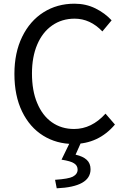

<svg xmlns="http://www.w3.org/2000/svg" viewBox="-20 -766 678 1039"><path d="M58 -366Q58 -481 100 -567Q142 -653 215.5 -699.5Q289 -746 383 -746Q445 -746 496.5 -720.5Q548 -695 584 -656L534 -596Q468 -665 384 -665Q315 -665 262.5 -628.5Q210 -592 181.5 -525Q153 -458 153 -369Q153 -275 181 -209Q209 -141 260.5 -104.5Q312 -68 381 -68Q476 -68 551 -151L602 -92Q513 13 377 13Q286 13 213.5 -32Q141 -77 99.5 -162.5Q58 -248 58 -366ZM374 190Q400 176 400 152Q400 130 381 118Q364 106 313 98L362 -3H422L389 71Q429 80 449.5 99Q470 118 470 150Q470 245 287 253L278 207Q351 202 374 190Z"/></svg>

Font: Merged Yaku Han JP
Style: Regular
Weight: 400
Designer: Ryoko NISHIZUKA 西塚涼子 (kana, bopomofo & ideographs); Paul D. Hunt (Latin, Greek & Cyrillic); Sandoll Communications 산돌커뮤니
Foundry: Adobe
Version: Version 2.004